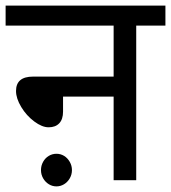

<svg xmlns="http://www.w3.org/2000/svg" viewBox="-20 -642 609 684"><path d="M0 -550.8V-622.1H569.3V-550.8H465.3V0H384.8V-297.9H204.6V-244.1Q204.6 -217.3 191.2 -202.9Q177.7 -188.5 153.3 -188.5Q129.9 -188.5 102.1 -209.2Q74.2 -230 55.7 -260.7Q37.1 -291.5 37.1 -317.9Q37.1 -369.1 97.7 -369.1H384.8V-550.8ZM181.2 -94.2Q195.8 -94.2 208.3 -86.7Q220.7 -79.1 228.5 -65.4Q236.3 -51.8 236.3 -36.1Q236.3 -20 228.3 -6.3Q220.2 7.3 207.8 14.6Q195.3 22 181.2 22Q166.5 22 154.1 14.4Q141.6 6.8 133.8 -6.6Q126 -20 126 -36.1Q126 -51.8 133.5 -65.4Q141.1 -79.1 153.8 -86.7Q166.5 -94.2 181.2 -94.2Z"/></svg>

Font: Noto Sans Devanagari UI
Style: Regular
Weight: 400
Designer: Monotype Design Team
Foundry: Monotype Imaging Inc.
Version: Version 1.06